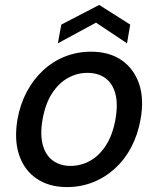

<svg xmlns="http://www.w3.org/2000/svg" viewBox="-20 -748 643 780"><path d="M252 12Q179 12 128.5 -22.5Q78 -57 57.5 -119Q37 -181 51 -263Q62 -325 89 -375.5Q116 -426 155.5 -462.5Q195 -499 244.5 -518.5Q294 -538 350 -538Q424 -538 474 -503.5Q524 -469 545 -407.5Q566 -346 551 -263Q540 -201 513.5 -150.5Q487 -100 447 -63.5Q407 -27 357.5 -7.5Q308 12 252 12ZM267 -74Q309 -74 346.5 -95Q384 -116 411 -158.5Q438 -201 449 -263Q460 -326 448.5 -368Q437 -410 407.5 -431Q378 -452 335 -452Q293 -452 255.5 -431Q218 -410 191 -368Q164 -326 153 -263Q142 -201 154 -158.5Q166 -116 195.5 -95Q225 -74 267 -74ZM215 -572 229 -648 383 -728 509 -648 496 -572 370 -656Z"/></svg>

Font: DM Sans 9pt Medium
Style: Italic
Weight: 500
Italic angle: -10°
Version: Version 4.004;gftools[0.9.30]